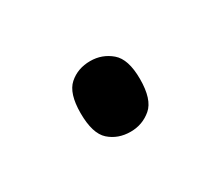

<svg xmlns="http://www.w3.org/2000/svg" viewBox="-40 -174 290 252"><g transform="rotate(-30 105.0 -47.5)"><path d="M105 6Q86 6 73 -5.5Q60 -17 60 -48Q60 -78 73 -89.5Q86 -101 105 -101Q123 -101 136.5 -89.5Q150 -78 150 -48Q150 -17 136.5 -5.5Q123 6 105 6Z"/></g></svg>

Font: Noto Serif Lao SemiCondensed Light
Style: Regular
Weight: 300
Width: 4
Designer: Monotype Design Team
Foundry: Monotype Imaging Inc.
Version: Version 2.003; ttfautohint (v1.8.4.7-5d5b)